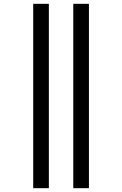

<svg xmlns="http://www.w3.org/2000/svg" viewBox="-20 -843 640 1006"><path d="M364 143V-823H446V143ZM154 143V-823H236V143Z"/></svg>

Font: Nova Nerd Font
Style: Regular
Weight: 400
Designer: Belleve Invis
Foundry: Belleve Invis
Version: Version 24.1.4; ttfautohint (v1.8.4);Nerd Fonts 3.1.1